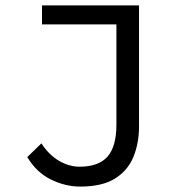

<svg xmlns="http://www.w3.org/2000/svg" viewBox="-20 -677 640 709"><path d="M275.8 12Q221.2 12 167.9 -14.2Q114.7 -40.3 80.7 -96.9L132.8 -147.6Q161.5 -104 198.7 -82.7Q236 -61.4 273.6 -61.4Q344 -61.4 377 -98.7Q409.9 -136 409.9 -217.2V-586.9H135.1V-657H493.4V-210.2Q493.4 -149 473 -98.5Q452.6 -47.9 405.2 -18Q357.8 12 275.8 12Z"/></svg>

Font: Source Code Pro ExtraLight
Style: Regular
Weight: 200
Monospace: yes
Designer: Paul D. Hunt, Teo Tuominen
Foundry: Adobe
Version: Version 1.026;hotconv 1.1.0;makeotfexe 2.6.0